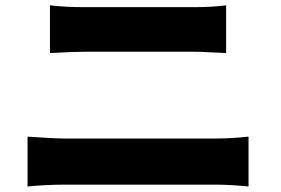

<svg xmlns="http://www.w3.org/2000/svg" viewBox="-20 -715 1040 711"><path d="M82 -24.4V-209Q179.7 -202.1 218.8 -202.1H779.3Q835.9 -202.1 900.4 -209V-24.4Q832 -31.2 779.3 -31.2H218.8Q152.3 -31.2 82 -24.4ZM165 -518.6V-695.3Q219.7 -688.5 293 -688.5H699.2Q765.6 -688.5 817.4 -695.3V-518.6Q810.5 -518.6 765.6 -521Q720.7 -523.4 699.2 -523.4H293.9Q255.9 -523.4 165 -518.6Z"/></svg>

Font: GenEi Gothic M Heavy
Style: Regular
Weight: 800
Designer: o_tamon (Modified); [Source Han Sans]
Ryoko NISHIZUKA  (kana & ideographs); Paul D. Hunt (Latin, Greek & Cyrillic); Wenl
Version: Version 1.1a;Original Version 1.004